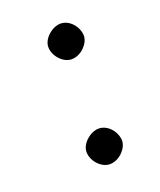

<svg xmlns="http://www.w3.org/2000/svg" viewBox="-86 -467 428 514"><g transform="rotate(-20 128.0 -210.5)"><path d="M93 -362C93 -336 117 -310 141 -310C169 -310 193 -337 193 -358C193 -382 172 -410 145 -410C121 -410 93 -386 93 -362ZM93 -63C93 -37 117 -11 141 -11C169 -11 193 -38 193 -59C193 -83 172 -111 145 -111C121 -111 93 -87 93 -63Z"/></g></svg>

Font: Libertinus Serif Display
Style: Regular
Weight: 400
Designer: Philipp H. Poll, Khaled Hosny
Foundry: Caleb Maclennan
Version: Version 7.050;RELEASE